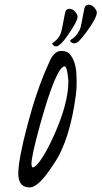

<svg xmlns="http://www.w3.org/2000/svg" viewBox="-20 -780 434 820"><path d="M282.7 -610.4Q304.2 -621.6 319.8 -651.4Q324.7 -660.2 331.1 -695.8Q337.4 -731.4 340.8 -745.4Q344.2 -759.3 358.2 -759.8Q372.1 -760.3 382.8 -747.6Q393.6 -734.9 393.6 -727.1Q393.6 -702.6 346.2 -639.2Q330.1 -617.7 318.4 -606Q298.3 -586.4 282.2 -601.1Q277.3 -606 282.7 -610.4ZM232.4 -623.5Q241.2 -635.3 248.3 -675Q255.4 -714.8 258.8 -728.5Q262.2 -742.2 276.1 -742.4Q290 -742.7 300.8 -730.2Q311.5 -717.8 311.5 -709.5Q311.5 -689 264.2 -621.6Q251.5 -604 240.7 -594.2Q228 -582.5 220.9 -581.8Q213.9 -581.1 208.5 -585.9Q199.7 -593.8 206.1 -597.7Q222.2 -607.9 232.4 -623.5ZM106.9 20.5Q58.1 20.5 58.1 -38.6Q58.1 -97.7 97.4 -246.6Q136.7 -395.5 184.6 -501.5Q194.3 -522.5 195.8 -526.4Q214.4 -562.5 241.2 -562.5Q268.1 -562.5 278.3 -548.3Q303.2 -518.6 306.2 -465.3Q309.1 -412.1 304.2 -376Q278.3 -178.2 208.5 -78.1L198.7 -63.5Q142.6 20.5 106.9 20.5ZM270.5 -451.2Q265.1 -497.1 255.9 -496.6Q220.2 -494.6 151.9 -250Q114.3 -114.7 114.3 -79.1Q114.7 -78.1 115.5 -71.5Q116.2 -64.9 121.1 -64.9Q127.4 -65.4 139.6 -78.6Q173.3 -117.2 212.9 -207Q272 -340.3 272 -432.6Q272 -439.9 270.5 -451.2Z"/></svg>

Font: Kristi
Style: Regular
Weight: 400
Italic angle: -15°
Version: Version 1.004